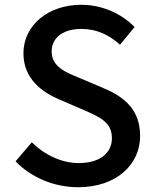

<svg xmlns="http://www.w3.org/2000/svg" viewBox="-20 -770 648 803"><path d="M307 13C468 13 566 -83 566 -201C566 -309 503 -363 416 -400L315 -443C255 -467 196 -491 196 -555C196 -613 245 -649 320 -649C385 -649 436 -624 482 -583L543 -657C487 -714 406 -750 320 -750C180 -750 78 -663 78 -547C78 -440 157 -384 228 -354L330 -310C398 -280 448 -259 448 -192C448 -130 398 -88 309 -88C238 -88 166 -122 113 -175L45 -95C112 -27 206 13 307 13Z"/></svg>

Font: DAIFUKU Sans JP Medium
Style: Regular
Weight: 500
Designer: Original font ‘Source Han Sans JP’ : Ryoko NISHIZUKA  (kana, bopomofo & ideographs); Paul D. Hunt (Latin, Greek & Cyrill
Foundry: Daifuku
Version: Version 1.000